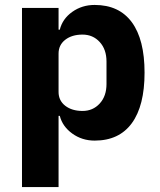

<svg xmlns="http://www.w3.org/2000/svg" viewBox="-20 -557 648 777"><path d="M69 200V-525H217V-437H222Q233 -481 272.5 -509Q312 -537 363 -537Q462 -537 513.5 -467Q565 -397 565 -263Q565 -129 513.5 -58.5Q462 12 363 12Q312 12 272.5 -16.5Q233 -45 222 -88H217V200ZM314 -108Q356 -108 383.5 -138Q411 -168 411 -217V-308Q411 -357 383.5 -387Q356 -417 314 -417Q271 -417 244 -396Q217 -375 217 -340V-185Q217 -150 244 -129Q271 -108 314 -108Z"/></svg>

Font: Aneliza
Style: Bold
Weight: 700
Designer: Mike Abbink, Paul van der Laan, Pieter van Rosmalen
Foundry: Bold Monday
Version: Version 3.0